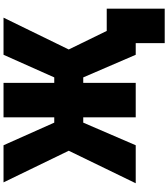

<svg xmlns="http://www.w3.org/2000/svg" viewBox="45 -815 931 1061"><g transform="rotate(-90 510.5 -284.5)"><path d="M28.3 0 208 -370.1 33.2 -730.5H238.3L363.3 -450.2H392.6V-730.5H583V-450.2H613.3L738.3 -730.5H943.4L767.6 -370.1L870.1 -160.2H993.2V160.2H802.7V0H738.3L613.3 -290H583V0H392.6V-290H363.3L238.3 0Z"/></g></svg>

Font: GenEi M Gothic v2 Black
Style: Regular
Weight: 900
Version: Version 2.0